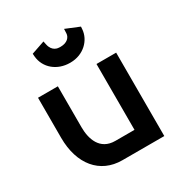

<svg xmlns="http://www.w3.org/2000/svg" viewBox="-166 -826 895 947"><g transform="rotate(-30 281.5 -352.5)"><path d="M138 -676 139 -661C145 -591 204 -545 275 -545H278C353 -545 406 -599 410 -659L411 -673L333 -705L332 -680C331 -658 312 -637 275 -637H270C260 -637 227 -639 218 -683L214 -702ZM52 -475V-247C52 -96 132 0 258 0H497V-475H385V-100H276C188 -100 165 -176 165 -242V-475Z"/></g></svg>

Font: Mint Spirit No2
Style: Bold
Weight: 700
Designer: HARENDAL Hirwen
Foundry: Arkandis Digital Foundry.
Version: Version 1.004;FFEdit